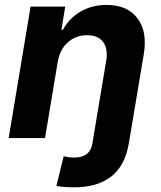

<svg xmlns="http://www.w3.org/2000/svg" viewBox="-20 -573 669 797"><path d="M219.5 -315.3 166.9 0H16L106.9 -545.5H250.7L235.1 -449.2H241.1Q267.4 -497.9 314.8 -525.2Q362.2 -552.6 422.6 -552.6Q508.2 -552.6 550.4 -497.3Q592.7 -442.1 576.7 -347.3L519.9 -8.2L514.2 24.9Q506 72.4 486.2 107.4Q466.3 142.4 436.6 163.5Q407 184.7 370.4 194.6Q333.8 204.5 289.1 204.5Q240.4 204.5 214.1 198.5L244.3 75.6Q265.6 81 288.4 81Q352.6 81 362.9 25.6L367.5 0H367.2L420.8 -320.3Q429 -370.4 408.2 -398.6Q387.4 -426.8 341.6 -426.8Q294.7 -426.8 261.5 -397.2Q228.3 -367.5 219.5 -315.3Z"/></svg>

Font: Karasuma Gothic
Style: Bold Italic
Weight: 700
Italic angle: 9.39998°
Designer: Rasmus Andersson / Ryoko Nishizuka
Foundry: Genbu
Version: Version 1.00